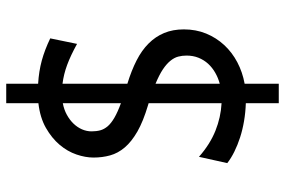

<svg xmlns="http://www.w3.org/2000/svg" viewBox="-172 -650 929 626"><g transform="rotate(-90 293.0 -336.5)"><path d="M178.2 -502.9Q178.2 -487.3 181.6 -474.6Q185.1 -461.9 194.8 -450.4Q204.6 -439 222.7 -428.5Q240.7 -418 270 -407.2V-596.7Q249 -592.8 232.2 -583.5Q215.3 -574.2 203.4 -561.8Q191.4 -549.3 184.8 -534.2Q178.2 -519 178.2 -502.9ZM425.3 -193.4Q425.3 -207.5 421.9 -220.5Q418.5 -233.4 408.4 -245.8Q398.4 -258.3 380.6 -270.3Q362.8 -282.2 333.5 -294.4V-85Q353 -90.3 369.6 -99.9Q386.2 -109.4 398.7 -123Q411.1 -136.7 418.2 -154.3Q425.3 -171.9 425.3 -193.4ZM463.4 -550.3Q425.3 -571.3 395 -582.5Q364.7 -593.8 333.5 -597.7V-386.2Q376.5 -373 409.4 -356.2Q442.4 -339.4 464.8 -316.9Q487.3 -294.4 499 -266.1Q510.7 -237.8 510.7 -202.1Q510.7 -162.6 497.1 -129.4Q483.4 -96.2 459.7 -70.6Q436 -44.9 403.6 -27.8Q371.1 -10.7 333.5 -3.9V107.4H270V0Q239.7 -1 211.4 -5.9Q183.1 -10.7 158.2 -18.8Q133.3 -26.9 112.1 -37.4Q90.8 -47.9 74.7 -60.5L95.2 -152.8Q136.2 -116.7 180.2 -99.1Q224.1 -81.5 270 -79.1V-316.9Q266.1 -317.9 263.7 -318.8Q210.9 -334.5 177.7 -353.5Q144.5 -372.6 125.7 -394.8Q106.9 -417 99.9 -442.4Q92.8 -467.8 92.8 -496.6Q92.8 -522.9 102.8 -552.2Q112.8 -581.5 134.5 -607.2Q156.2 -632.8 189.7 -651.9Q223.1 -670.9 270 -676.3V-781.2H333.5V-677.2Q374 -674.8 408.9 -665.3Q443.8 -655.8 481.4 -637.7Z"/></g></svg>

Font: Andika New Basic
Style: Regular
Weight: 400
Designer: Victor Gaultney, Annie Olsen, Julie Remington, Don Collingsworth, Eric Hays
Foundry: SIL International
Version: Version 5.500; ttfautohint (v1.8.3)